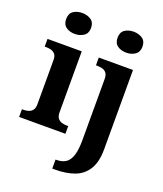

<svg xmlns="http://www.w3.org/2000/svg" viewBox="-177 -884 1052 1239"><g transform="rotate(20 348.5 -265.0)"><path d="M17 0V-53H29Q44 -53 60.5 -57.5Q77 -62 88.5 -75.9Q100 -89.8 100 -117.7V-422Q100 -448.9 88 -462Q76 -475 59.5 -479Q43 -483 29 -483H17V-536H252V-118Q252 -90 263.5 -76Q275 -62 292 -57.5Q309 -53 323 -53H335V0ZM171.1 -626Q135 -626 110.5 -643.5Q86 -661 86 -698Q86 -736 110.7 -753Q135.5 -770 171.5 -770Q206 -770 231.5 -753Q257 -736 257 -698Q257 -661 231.4 -643.5Q205.8 -626 171.1 -626ZM332 240V178H339.2Q376 178 401.2 162Q426.3 146.1 439.2 106.9Q452 67.7 452 0V-417.4Q452 -446.2 441 -460.1Q430 -474 411.8 -478.5Q393.6 -483 372 -483H369V-536H604V8Q604 97 571.6 148Q539.2 199 482.6 219.5Q426.1 240 352.3 240ZM524.2 -626Q488 -626 463.5 -643.5Q439 -661 439 -698Q439 -736 463.8 -753Q488.5 -770 524.5 -770Q559 -770 584.5 -753Q610 -736 610 -698Q610 -661 584.4 -643.5Q558.8 -626 524.2 -626Z"/></g></svg>

Font: Noto Serif Tamil
Style: Regular
Weight: 400
Designer: Indian Type Foundry, Tom Grace, and the Monotype Design Team
Foundry: Monotype Imaging Inc.
Version: Version 2.003